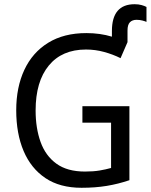

<svg xmlns="http://www.w3.org/2000/svg" viewBox="-20 -881 715 911"><path d="M619 -861Q637 -861 651.5 -857Q666 -853 675 -848V-777Q669 -780 656 -783.5Q643 -787 628 -787Q608 -787 596.5 -775.5Q585 -764 585 -736V-681L552 -605Q516 -623 474 -634.5Q432 -646 388 -646Q274 -646 211.5 -570Q149 -494 149 -357Q149 -273 172.5 -207.5Q196 -142 247.5 -104.5Q299 -67 383 -67Q423 -67 452.5 -72Q482 -77 507 -84V-299H371V-377H594V-26Q541 -8 486.5 1Q432 10 367 10Q264 10 195.5 -36Q127 -82 92 -164.5Q57 -247 57 -358Q57 -467 95.5 -549.5Q134 -632 208.5 -678Q283 -724 390 -724Q455 -724 511 -707V-734Q511 -861 619 -861Z"/></svg>

Font: Noto Sans SemiCondensed
Style: Regular
Weight: 400
Width: 4
Designer: Monotype Design Team
Foundry: Monotype Imaging Inc.
Version: Version 2.013; ttfautohint (v1.8.4.7-5d5b)